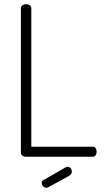

<svg xmlns="http://www.w3.org/2000/svg" viewBox="-20 -751 497 920"><path d="M103 0Q94 0 87 -5.5Q80 -11 80 -21V-711Q80 -721 87.5 -726Q95 -731 105 -731Q114 -731 122 -726Q130 -721 130 -711V-48H425Q434 -48 438.5 -40.5Q443 -33 443 -24Q443 -15 438.5 -7.5Q434 0 425 0ZM203 149Q194 149 187 142Q180 135 180 126Q180 115 190 111L296 50Q301 48 304 48Q313 48 318.5 55Q324 62 324 71Q324 84 312 91L212 146Q210 147 207.5 148Q205 149 203 149Z"/></svg>

Font: Dosis Light
Style: Regular
Weight: 300
Designer: EdgarTolentino, PabloImpallari, IginoMarini
Foundry: EdgarTolentino, PabloImpallari, IginoMarini
Version: Version 3.001; ttfautohint (v1.8.2)